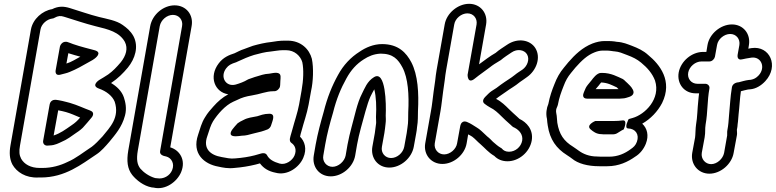

<svg xmlns="http://www.w3.org/2000/svg" viewBox="-20 -820 4065 1006"><path d="M301 -430C314 -434 329 -436 345 -443C380 -457 413 -476 441 -492L466 -506C470 -508 472 -511 476 -513C476 -513 521 -545 475 -557L460 -561C438 -567 413 -573 394 -579L363 -589C352 -593 343 -597 333 -600C331 -601 327 -601 325 -601H323C308 -601 296 -587 294 -576L272 -454C272 -454 263 -418 301 -430ZM328 -487C329 -492 338 -541 338 -541H339L372 -531C382 -528 389 -526 401 -523C378 -511 355 -495 328 -487ZM240 -272 206 -82C204 -68 213 -57 227 -57C232 -57 238 -58 242 -58C269 -59 290 -71 301 -76C331 -88 358 -109 378 -123C390 -131 396 -135 403 -141L412 -149L415 -152C432 -170 445 -187 459 -203C461 -205 482 -230 452 -241C419 -253 387 -269 346 -281L327 -286C313 -290 298 -293 287 -295L273 -297C263 -298 244 -295 240 -272ZM285 -242C292 -241 300 -239 305 -238L325 -233C350 -226 374 -215 400 -204C385 -187 375 -177 354 -163C321 -140 297 -122 261 -110ZM192 -665C197 -695 227 -720 255 -723C259 -723 263 -725 266 -727C284 -737 298 -738 313 -733L323 -730C375 -714 424 -697 479 -683C550 -666 605 -652 634 -601C652 -566 640 -528 613 -494C590 -467 572 -448 547 -430C532 -420 514 -409 500 -401C500 -401 454 -372 498 -356C538 -342 569 -317 581 -287C608 -204 556 -153 517 -105C500 -86 476 -62 461 -51C418 -23 376 11 335 28C334 28 333 29 333 29C296 47 252 60 202 60H188C140 60 107 40 91 12C81 -7 79 -26 85 -59ZM142 -665 35 -59C28 -20 30 13 45 42C67 81 114 113 180 110H194C322 110 408 40 485 -11C510 -27 534 -55 553 -77C582 -113 619 -153 635 -215C645 -252 637 -286 629 -310C618 -343 591 -368 562 -385C598 -409 625 -436 650 -466C688 -513 708 -576 679 -631C663 -659 644 -674 623 -689C590 -713 539 -721 499 -731C447 -744 398 -762 345 -778C315 -787 287 -789 253 -772C203 -764 152 -721 142 -665Z M817 -683C823 -715 854 -742 886 -742C918 -742 940 -715 934 -683L819 -29C815 -9 835 -3 851 0C878 7 896 37 882 71C870 101 837 120 803 114L793 113C761 104 732 83 715 63C699 42 694 16 702 -31ZM767 -683 652 -31C643 23 647 64 673 97C695 124 732 154 775 162L785 163C847 178 908 132 929 82C956 17 920 -34 872 -48L984 -683C995 -743 955 -792 895 -792C835 -792 778 -743 767 -683Z M1391 -434C1364 -433 1341 -424 1327 -420C1311 -416 1296 -409 1282 -405L1276 -402C1260 -392 1236 -383 1215 -377C1163 -363 1131 -417 1165 -462C1178 -479 1190 -485 1218 -494C1219 -494 1221 -496 1222 -496C1254 -511 1282 -523 1311 -532C1337 -539 1370 -548 1398 -550C1417 -552 1442 -557 1460 -557H1479C1524 -557 1555 -526 1564 -494C1572 -456 1570 -400 1560 -345L1547 -272C1539 -229 1523 -184 1512 -142L1506 -121C1502 -105 1491 -82 1507 -71C1525 -59 1536 -36 1523 -5C1512 21 1477 46 1445 37C1414 28 1391 16 1379 -7C1373 -18 1360 -19 1349 -16L1314 -6C1283 2 1250 7 1212 10C1187 13 1165 7 1142 3C1081 -7 1043 -42 1066 -106C1076 -138 1085 -166 1096 -184C1120 -222 1160 -268 1202 -287L1222 -296C1248 -309 1269 -315 1300 -320C1340 -326 1376 -342 1411 -342H1417C1432 -342 1445 -356 1447 -367C1449 -376 1448 -390 1449 -397C1450 -404 1450 -411 1450 -419C1449 -447 1415 -438 1391 -434ZM1176 -326C1146 -310 1120 -287 1098 -262C1083 -245 1068 -229 1054 -205C1036 -177 1028 -144 1018 -114C984 -15 1050 40 1124 53C1146 58 1176 64 1208 60C1246 57 1284 51 1320 42L1342 36C1361 62 1388 78 1424 85C1485 102 1548 57 1569 7C1590 -41 1576 -80 1552 -104C1553 -106 1554 -113 1555 -117L1561 -138C1571 -177 1588 -223 1597 -272L1610 -344C1621 -392 1624 -464 1614 -512C1601 -562 1557 -607 1488 -607H1469C1445 -607 1420 -603 1402 -600C1370 -597 1333 -588 1305 -580C1286 -574 1272 -567 1259 -563C1239 -557 1223 -547 1209 -541C1181 -532 1150 -520 1126 -488C1072 -417 1106 -336 1176 -326ZM1239 -183C1239 -183 1226 -175 1225 -174C1214 -163 1206 -152 1200 -145C1200 -145 1166 -106 1214 -106H1216C1226 -106 1239 -108 1247 -109C1268 -109 1288 -115 1302 -119L1318 -123C1338 -127 1359 -133 1382 -142C1391 -146 1398 -155 1400 -162C1407 -186 1427 -224 1391 -224C1363 -224 1341 -215 1328 -211C1302 -206 1277 -203 1257 -192Z M2111 -123 2098 -51C2092 -19 2061 8 2029 8C1998 8 1975 -19 1981 -51L1994 -123C1996 -137 1999 -157 2000 -170C2003 -192 2001 -202 2001 -214C2004 -275 2001 -453 1940 -416C1903 -394 1890 -355 1877 -330C1851 -281 1837 -206 1822 -154C1815 -128 1806 -91 1801 -63L1791 -5C1785 26 1753 54 1722 54C1691 54 1668 26 1674 -5L1684 -63C1694 -120 1708 -172 1725 -230C1743 -302 1766 -357 1795 -409C1819 -453 1848 -485 1886 -509C1911 -525 1937 -537 1974 -539C2040 -539 2066 -509 2089 -466C2118 -411 2124 -324 2119 -232C2118 -200 2120 -183 2115 -152C2113 -141 2112 -131 2111 -123ZM1944 -123 1931 -51C1921 8 1960 58 2020 58C2079 58 2137 9 2148 -51L2161 -123C2163 -132 2164 -142 2165 -153C2171 -188 2169 -212 2170 -238C2175 -332 2170 -427 2135 -494C2109 -543 2068 -589 1982 -589C1937 -589 1896 -571 1864 -549C1818 -520 1779 -479 1751 -427C1720 -371 1695 -310 1676 -234C1660 -178 1645 -123 1634 -63L1624 -5C1614 54 1653 104 1713 104C1773 104 1831 54 1841 -5L1851 -63C1855 -87 1864 -124 1871 -150C1886 -202 1903 -275 1921 -314C1928 -327 1934 -341 1941 -352C1951 -315 1953 -259 1950 -207C1950 -187 1952 -178 1950 -169C1948 -158 1946 -135 1944 -123Z M2360 -692C2365 -723 2397 -750 2429 -750C2461 -750 2482 -723 2477 -692L2430 -428C2430 -428 2429 -375 2470 -410C2493 -429 2518 -445 2545 -466C2561 -479 2580 -491 2599 -502C2601 -503 2603 -504 2604 -505C2620 -519 2645 -535 2660 -545C2690 -566 2727 -559 2741 -536C2757 -510 2743 -473 2717 -455C2704 -446 2690 -438 2677 -427C2659 -412 2631 -396 2605 -377L2581 -359C2574 -354 2565 -349 2556 -343C2545 -336 2532 -322 2522 -312C2516 -306 2501 -287 2522 -274C2529 -269 2535 -264 2548 -257C2571 -246 2589 -229 2608 -210C2623 -196 2634 -184 2651 -170C2659 -164 2665 -154 2676 -151C2703 -137 2721 -113 2716 -83C2710 -50 2680 -25 2647 -25C2630 -25 2618 -31 2609 -42C2607 -44 2605 -45 2603 -46C2589 -54 2577 -65 2563 -77C2555 -85 2545 -96 2533 -105C2518 -118 2508 -130 2490 -144C2487 -146 2480 -151 2478 -152C2460 -163 2448 -172 2429 -180C2429 -180 2398 -197 2391 -157L2375 -69C2370 -38 2338 -11 2307 -11C2276 -11 2253 -38 2258 -69L2288 -238C2294 -272 2297 -308 2302 -342L2310 -398C2312 -418 2315 -437 2318 -455ZM2310 -692 2268 -455C2265 -436 2262 -418 2260 -396L2252 -340C2247 -304 2244 -269 2238 -238L2208 -69C2198 -10 2239 39 2298 39C2357 39 2415 -10 2425 -69L2433 -116C2438 -113 2449 -108 2454 -104C2470 -92 2480 -79 2498 -64C2520 -45 2539 -21 2570 -3C2587 15 2611 25 2639 25C2699 25 2755 -23 2766 -83C2776 -142 2738 -180 2702 -197C2698 -201 2694 -205 2688 -210C2674 -222 2662 -234 2647 -248C2629 -266 2607 -288 2579 -302C2587 -309 2597 -315 2605 -321L2631 -339C2652 -355 2678 -368 2704 -390C2715 -398 2728 -406 2741 -416C2790 -450 2816 -518 2785 -568C2758 -611 2693 -624 2636 -585C2613 -569 2599 -562 2577 -543C2547 -526 2519 -504 2490 -483L2527 -692C2537 -751 2497 -800 2438 -800C2379 -800 2320 -751 2310 -692Z M3135 -438H3129C3107 -438 3086 -408 3080 -400L3061 -377C3051 -365 3046 -354 3042 -343L3038 -333C3035 -326 3029 -303 3057 -303H3215C3223 -303 3232 -303 3239 -304C3256 -304 3268 -310 3276 -312C3278 -313 3310 -321 3296 -350C3287 -368 3275 -376 3267 -385C3260 -392 3253 -397 3250 -401C3248 -403 3245 -405 3243 -406C3216 -418 3182 -438 3135 -438ZM3212 -362C3214 -360 3218 -355 3221 -353H3101L3118 -373C3122 -378 3125 -383 3130 -388C3165 -386 3184 -375 3212 -362ZM3242 -189C3227 -187 3212 -186 3195 -186H3099C3099 -186 3045 -164 3077 -140C3087 -132 3104 -117 3132 -117C3140 -116 3144 -116 3149 -116H3190C3201 -116 3210 -119 3217 -124C3223 -128 3230 -132 3238 -137L3248 -142C3248 -142 3271 -193 3242 -189ZM3108 0C3067 0 3035 -14 3013 -30C3008 -34 3004 -37 2999 -40L2983 -51C2934 -81 2910 -116 2900 -177C2899 -190 2898 -200 2897 -213C2896 -224 2892 -233 2894 -245C2895 -253 2901 -262 2903 -271C2910 -309 2920 -336 2933 -369C2944 -398 2954 -416 2972 -438L2995 -466C3027 -502 3057 -531 3096 -546C3111 -552 3125 -555 3139 -555H3159C3167 -555 3175 -554 3183 -553L3197 -551H3199C3225 -549 3241 -541 3265 -532C3297 -520 3317 -510 3339 -492C3372 -465 3398 -435 3412 -398C3443 -302 3359 -220 3295 -202L3274 -196C3274 -196 3248 -148 3271 -147C3310 -146 3331 -115 3317 -77C3310 -58 3300 -49 3284 -38C3254 -16 3218 1 3171 1H3129C3125 1 3116 0 3108 0ZM3345 -172C3389 -197 3426 -236 3449 -280C3506 -396 3437 -482 3376 -532C3351 -555 3322 -568 3291 -580C3269 -588 3246 -599 3211 -601L3199 -603C3189 -604 3179 -605 3168 -605H3148C3127 -605 3105 -600 3084 -592C3031 -571 2992 -533 2958 -494L2935 -466C2913 -440 2897 -411 2885 -379C2872 -347 2861 -316 2853 -275C2844 -255 2839 -224 2846 -197C2847 -185 2848 -173 2850 -162C2861 -89 2895 -42 2951 -7L2966 3C2970 6 2973 8 2977 11C3008 37 3059 51 3120 51H3162C3222 51 3270 28 3308 1C3333 -14 3353 -39 3364 -67C3381 -110 3371 -148 3345 -172Z M3791 -137C3789 -128 3791 -117 3790 -110L3774 -19C3768 12 3737 40 3706 40C3675 40 3652 12 3657 -19L3672 -100C3677 -130 3673 -142 3677 -167C3689 -234 3685 -290 3697 -356C3700 -371 3687 -381 3676 -381H3634C3602 -381 3580 -408 3586 -440C3592 -471 3623 -498 3655 -498H3697C3712 -498 3724 -512 3726 -523L3737 -584C3742 -615 3774 -642 3806 -642C3838 -642 3859 -615 3854 -584L3845 -534C3845 -532 3838 -500 3873 -510C3884 -513 3894 -514 3905 -516L3917 -518C3969 -525 3993 -466 3955 -425C3942 -411 3930 -405 3914 -402L3903 -401C3885 -399 3863 -392 3851 -389C3833 -388 3818 -379 3815 -363C3806 -310 3805 -265 3800 -218C3797 -183 3797 -168 3791 -137ZM3622 -100 3607 -19C3597 40 3638 90 3697 90C3756 90 3814 40 3824 -19L3841 -111C3843 -121 3841 -128 3841 -140C3843 -151 3845 -161 3845 -170C3848 -188 3848 -206 3850 -222C3855 -264 3856 -301 3862 -342C3875 -345 3887 -349 3899 -351L3910 -352C3940 -354 3969 -372 3990 -395C4063 -474 4013 -582 3918 -568L3906 -566C3905 -566 3904 -565 3901 -565L3904 -584C3914 -643 3874 -692 3815 -692C3756 -692 3697 -643 3687 -584L3681 -548H3664C3605 -548 3547 -500 3536 -440C3526 -381 3565 -331 3625 -331H3643C3641 -318 3640 -305 3639 -295C3634 -251 3634 -205 3627 -167C3624 -150 3624 -112 3622 -100Z"/></svg>

Font: Blanket
Style: BlkOutlineObl
Weight: 900
Foundry: Cannot Into Space Fonts
Version: Version 0.9